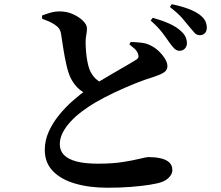

<svg xmlns="http://www.w3.org/2000/svg" viewBox="-20 -831 1040 905"><path d="M778.7 -630.2Q764.9 -650.7 744.8 -677.2Q724.8 -703.6 690.1 -734.1L700 -747.3Q742.1 -735.4 776.3 -720.4Q810.5 -705.5 833 -684.4Q849.4 -669.8 855.2 -655.6Q861 -641.5 861 -627.5Q861 -612.1 850.8 -601.5Q840.5 -590.9 824.2 -591.6Q811.8 -592.4 801.5 -602.5Q791.3 -612.7 778.7 -630.2ZM871.5 -706Q857.6 -723.8 838.9 -745.5Q820.1 -767.3 780.8 -798L789.4 -811.2Q832.2 -802.5 865.8 -790.1Q899.4 -777.8 920 -762.3Q939.3 -748.3 947.1 -732.9Q954.8 -717.5 954.8 -700.6Q954.8 -684.2 945.9 -674.7Q937 -665.2 921.4 -665.2Q907.1 -665.2 896.8 -676.4Q886.6 -687.5 871.5 -706ZM589.8 -622 596.2 -633.4Q622.9 -632.3 646.5 -629.6Q670.1 -627 688.4 -617.3Q709 -608 727.2 -591Q745.4 -573.9 757.2 -554.7Q769.1 -535.5 769.1 -518.8Q769.1 -501.4 754 -490.6Q738.9 -479.8 702.9 -468.1Q664.7 -456.6 616.3 -437.3Q568 -417.9 519.2 -394.8Q470.3 -371.7 428.8 -347.6Q395.7 -327.9 365.6 -305.3Q335.5 -282.6 312.1 -257.2Q288.8 -231.8 275.4 -205.2Q261.9 -178.6 261.9 -150.8Q261.9 -121.1 281.5 -100.7Q301 -80.3 340.9 -69.9Q380.8 -59.5 441.7 -59.5Q510.8 -59.5 560.1 -67.5Q609.5 -75.4 639.8 -83Q670 -90.6 680.2 -90.6Q710 -90.6 735.6 -85.2Q761.2 -79.8 776.8 -66.4Q792.4 -52.9 792.4 -28.8Q792.4 -12.8 779.1 2.6Q765.7 17.9 745.1 26.1Q724.5 33.7 686.3 39.8Q648.1 45.9 597.6 49.9Q547.1 53.9 487.7 53.9Q401.2 53.9 334.4 34.4Q267.5 15 229.3 -24.6Q191.1 -64.2 191.1 -124.2Q191.1 -169.3 210 -211Q228.9 -252.8 259.1 -289.6Q289.4 -326.5 323.6 -356.4Q357.9 -386.4 387.5 -407.9Q415.3 -427.1 450.6 -448.6Q486 -470.2 520.6 -490Q555.3 -509.8 582.2 -525.6Q609.2 -541.3 620.6 -548.8Q630.2 -554.1 632.1 -560.8Q634 -567.6 630.5 -577.6Q625.7 -591.6 613.4 -602.2Q601.2 -612.8 589.8 -622ZM178.2 -757.8Q198.2 -765.7 218.9 -771.5Q239.7 -777.2 261.2 -777.2Q295.5 -777.2 324.6 -763.9Q353.7 -750.5 371.8 -732.4Q389.8 -714.2 389.8 -697.6Q390 -682.7 386.6 -665.6Q383.2 -648.5 383.5 -629.3Q383.8 -609.6 385.7 -586.6Q387.6 -563.7 391.8 -541.5Q396.1 -519.2 402.1 -503.1Q412.6 -477.9 429.5 -461.4Q446.5 -444.9 470.4 -434.4L394.5 -385.9Q364.9 -397.8 345.1 -418.1Q325.3 -438.5 312.6 -464.3Q301.7 -487.6 293.4 -523.8Q285 -560 278.9 -598.9Q272.7 -637.7 268.2 -668.4Q265.7 -686 258.5 -696.1Q251.3 -706.3 236.3 -716.1Q224.8 -723.5 209.2 -730.5Q193.5 -737.5 178.4 -742.8Z"/></svg>

Font: Source Han Serif JP VF
Style: Regular
Weight: 250
Designer: Ryoko NISHIZUKA 西塚涼子 (kana & ideographs); Frank Grießhammer (Latin, Greek & Cyrillic); Wenlong ZHANG 张文龙 (bopomofo); San
Foundry: Adobe
Version: Version 2.001;hotconv 1.1.0;makeotfexe 2.6.0